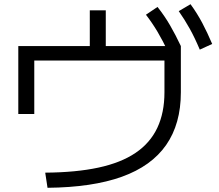

<svg xmlns="http://www.w3.org/2000/svg" viewBox="-20 -851 1040 913"><path d="M195 -30Q341 -31 448 -54Q555 -77 624.5 -124Q694 -171 728 -243Q762 -315 762 -412V-563H143V-309H67V-632H407V-802H483V-632H840V-412Q840 -262 770 -161.5Q700 -61 559.5 -10.5Q419 40 206 42ZM781 -601Q754 -658 729 -700Q704 -742 674 -781L729 -818Q763 -775 789 -730Q815 -685 840 -632ZM930 -615Q906 -672 882 -715Q858 -758 830 -798L886 -831Q918 -787 942 -741.5Q966 -696 989 -642Z"/></svg>

Font: M PLUS 2
Style: Regular
Weight: 400
Designer: Coji Morishita
Foundry: UNDERFOREST DESIGN
Version: Version 1.001